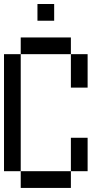

<svg xmlns="http://www.w3.org/2000/svg" viewBox="-20 -1020 540 957"><path d="M0 -166.7V-750H83.3V-166.7ZM83.3 -166.7H333.3V-83.3H83.3ZM83.3 -750V-833.3H333.3V-750ZM250 -1000V-916.7H166.7V-1000ZM333.3 -166.7V-333.3H416.7V-166.7ZM333.3 -583.3V-750H416.7V-583.3Z"/></svg>

Font: GalmuriMono11 Regular
Style: Regular
Weight: 400
Designer: Lee Minseo (quiple)
Version: Version 2.399;hotconv 1.1.1;makeotfexe 2.6.0 DEVELOPMENT